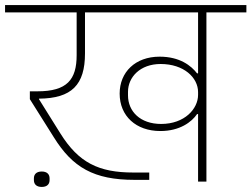

<svg xmlns="http://www.w3.org/2000/svg" viewBox="-40 -718 994 759"><path d="M125 21C146 21 156 10 156 -6V-13C156 -29 146 -40 125 -40C104 -40 94 -29 94 -13V-6C94 10 104 21 125 21ZM492 -7H550V-36H487C350 -36 271 -75 199 -190L114 -326V-328C244 -329 296 -383 296 -507V-669H743V-428H739C716 -458 671 -494 591 -494C495 -494 433 -433 433 -348C433 -259 498 -200 594 -200C671 -200 718 -236 739 -267H743V0H776V-669H934V-698H-20V-669H263V-500C263 -403 225 -357 108 -357H78V-326L173 -175C247 -56 331 -7 492 -7ZM597 -228C514 -228 466 -278 466 -341V-355C466 -413 514 -465 595 -465C687 -465 743 -411 743 -354V-343C743 -288 690 -228 597 -228Z"/></svg>

Font: IBM Plex Devanagari ExtraLight
Style: Regular
Weight: 200
Designer: Mike Abbink, Paul van der Laan, Pieter van Rosmalen, Erin McLaughlin
Foundry: Bold Monday
Version: Version 1.0